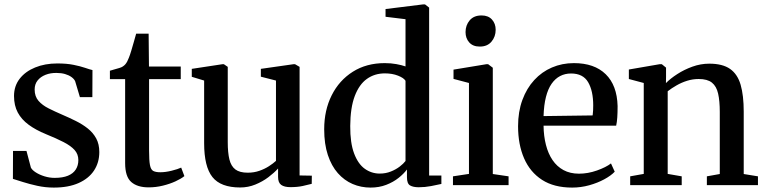

<svg xmlns="http://www.w3.org/2000/svg" viewBox="-20 -839 3472 870"><path d="M224 11Q185.5 11 149.2 3Q113 -5 84 -14.2Q55 -23.5 38.5 -28.5L39 -155H100L120 -79.5Q125.5 -68.5 142.2 -57.8Q159 -47 181.8 -40Q204.5 -33 227.5 -33Q264 -33 287.8 -42.8Q311.5 -52.5 323.2 -70.8Q335 -89 335 -113.5Q335 -140.5 317.8 -159.5Q300.5 -178.5 268 -195.2Q235.5 -212 188.5 -231Q142 -250 109.8 -273.8Q77.5 -297.5 60.5 -329.2Q43.5 -361 43.5 -404Q43.5 -449 69 -482Q94.5 -515 139 -533.2Q183.5 -551.5 239.5 -551.5Q282.5 -551.5 313.2 -545.2Q344 -539 365 -531.8Q386 -524.5 399 -521.5L398.5 -399H342L320.5 -471Q316 -481 304 -489.8Q292 -498.5 274.8 -503.5Q257.5 -508.5 236.5 -508.5Q209 -509 186.2 -500Q163.5 -491 150.2 -474.2Q137 -457.5 137 -433.5Q137 -402 154.5 -382Q172 -362 200.5 -347.8Q229 -333.5 261.5 -319.5Q293 -306 323.2 -291Q353.5 -276 377.5 -257Q401.5 -238 415.8 -212Q430 -186 430 -150Q430 -102.5 406 -66.2Q382 -30 336 -9.5Q290 11 224 11Z M653.5 10Q602.5 10 574.8 -14.2Q547 -38.5 547 -100V-480.5H478V-518.5Q487 -521.5 498.5 -524.5Q510 -527.5 520.5 -530.8Q531 -534 536 -537.5Q543 -542 547.8 -547.5Q552.5 -553 556.5 -560.5Q560.5 -568 564 -577.5Q569 -589.5 575 -609.8Q581 -630 587 -651Q593 -672 597 -686.5H653.5L655 -537.5H799V-480.5H655.5V-157Q655.5 -112 659.5 -91Q663.5 -70 674.8 -64.2Q686 -58.5 706.5 -58.5Q730 -58.5 758 -65.5Q786 -72.5 801 -79.5L815.5 -41Q800.5 -29 775 -17.2Q749.5 -5.5 718 2.2Q686.5 10 653.5 10Z M1296 9Q1268.5 9 1254.2 -1.2Q1240 -11.5 1240 -37.5V-75.5Q1222.5 -56 1196 -36Q1169.5 -16 1137 -2.8Q1104.5 10.5 1068.5 10.5Q980 10.5 942.5 -36.8Q905 -84 905 -190V-474L849 -491V-527L987.5 -548H994.5L1012 -536V-195Q1012 -147 1019.5 -116.5Q1027 -86 1046.5 -71.2Q1066 -56.5 1102.5 -56.5Q1131 -56.5 1155.2 -65Q1179.5 -73.5 1198.5 -85.8Q1217.5 -98 1230.5 -110V-474L1162 -491.5V-527L1309.5 -548H1317L1337.5 -536V-44L1393 -43L1392.5 -6Q1375.5 -1.5 1351.5 3.8Q1327.5 9 1296 9Z M1659 11Q1616 11 1578 -5.2Q1540 -21.5 1511 -54.2Q1482 -87 1465.5 -136.8Q1449 -186.5 1449 -253.5Q1449 -339.5 1483 -407.2Q1517 -475 1578.8 -514Q1640.5 -553 1723.5 -553Q1751.5 -553 1776 -548.5Q1800.5 -544 1817.5 -538V-752L1727 -763V-798L1896.5 -819H1906L1924.5 -804.5V-43.5H1980V-5.5Q1961 -1 1933.2 4.2Q1905.5 9.5 1877.5 9.5Q1852 9.5 1838 1.2Q1824 -7 1824 -36V-71Q1810 -52 1786.2 -33Q1762.5 -14 1730.2 -1.5Q1698 11 1659 11ZM1700.5 -52.5Q1728 -52.5 1751 -61.8Q1774 -71 1791.2 -84.2Q1808.5 -97.5 1817.5 -109.5V-473Q1809.5 -486 1783.5 -496.2Q1757.5 -506.5 1724 -506.5Q1677.5 -506.5 1642.5 -481.5Q1607.5 -456.5 1587.5 -403.8Q1567.5 -351 1567 -268Q1566.5 -191.5 1584.5 -143.8Q1602.5 -96 1633 -74.2Q1663.5 -52.5 1700.5 -52.5Z M2032.5 0V-40L2105 -51V-463L2035 -481.5V-523.5L2183.5 -548H2192L2213 -532V-50.5L2284.5 -40V0ZM2153.5 -628Q2123 -628 2106.2 -646.8Q2089.5 -665.5 2089.5 -693.5Q2089.5 -724.5 2108.2 -746.8Q2127 -769 2161.5 -769H2162.5Q2192.5 -769 2209.2 -750.5Q2226 -732 2226 -704Q2226 -673 2207.2 -650.5Q2188.5 -628 2154.5 -628Z M2572.5 11Q2490.5 11 2436.2 -24Q2382 -59 2354.8 -121.5Q2327.5 -184 2327.5 -267Q2327.5 -333 2347 -386Q2366.5 -439 2400.8 -476.2Q2435 -513.5 2481 -533.2Q2527 -553 2580.5 -553Q2673 -553 2724.5 -502.8Q2776 -452.5 2778.5 -358.5Q2778.5 -328 2777 -306.5Q2775.5 -285 2772 -269.5H2443Q2443.5 -222.5 2453.8 -182.5Q2464 -142.5 2483.8 -113.5Q2503.5 -84.5 2533.5 -68.2Q2563.5 -52 2603.5 -52Q2644 -52 2685 -66.5Q2726 -81 2748.5 -98.5L2765.5 -61Q2748.5 -43 2718 -26.5Q2687.5 -10 2649.8 0.5Q2612 11 2572.5 11ZM2443 -313 2665.5 -316Q2667 -326.5 2667.5 -338.8Q2668 -351 2668 -361.5Q2668 -427 2645 -466.5Q2622 -506 2567.5 -506Q2540.5 -506 2518.2 -494.5Q2496 -483 2479.5 -459.5Q2463 -436 2453.8 -399.5Q2444.5 -363 2443 -313Z M2897 -51V-463L2829.5 -481V-524L2968.5 -548H2979L2998 -532.5V-492L2997.5 -462.5Q3017.5 -483 3048.8 -503.2Q3080 -523.5 3117.5 -537Q3155 -550.5 3194 -550.5Q3254 -550.5 3288 -526.8Q3322 -503 3336 -454.8Q3350 -406.5 3350 -333V-50.5L3414.5 -40V0H3183V-40L3241.5 -50.5V-331.5Q3241.5 -381.5 3234 -414.8Q3226.5 -448 3206 -464.5Q3185.5 -481 3146 -481Q3119 -481 3093.5 -473Q3068 -465 3045.8 -452.2Q3023.5 -439.5 3005.5 -425.5V-51L3069 -40V0H2835.5V-40Z"/></svg>

Font: Merriweather 60pt Medium
Style: Regular
Weight: 500
Version: Version 2.100